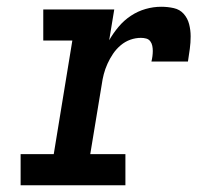

<svg xmlns="http://www.w3.org/2000/svg" viewBox="-20 -548 640 568"><path d="M41 0V-92H139L194 -428H108V-520H318L303 -429Q315 -450 331 -469Q347 -488 367.5 -501.5Q388 -515 411 -521.5Q434 -528 457 -528Q476 -528 494 -524Q512 -520 523.5 -507Q535 -494 539.5 -476.5Q544 -459 544 -440.5Q544 -422 541.5 -403.5Q539 -385 536 -366H428Q430 -374 431 -382Q432 -390 432 -397.5Q432 -405 430.5 -412.5Q429 -420 424.5 -426Q420 -432 412.5 -434Q405 -436 397 -436Q381 -436 365.5 -430.5Q350 -425 337 -414Q324 -403 314.5 -389Q305 -375 298 -359.5Q291 -344 287 -328.5Q283 -313 281 -298L247 -92H351V0Z"/></svg>

Font: Iosevka Etoile SmBdObl
Style: Regular
Weight: 600
Italic angle: -9°
Designer: Belleve Invis
Foundry: Belleve Invis
Version: Version 15.5.2; ttfautohint (v1.8.4)